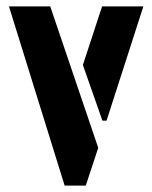

<svg xmlns="http://www.w3.org/2000/svg" viewBox="-20 -580 476 600"><path d="M182 0 8 -560H137L287 -118L248 0ZM300 -203 239 -377 299 -560H428L313 -203Z"/></svg>

Font: Stick No Bills ExtraLight
Style: Bold
Weight: 700
Version: Version 2.000